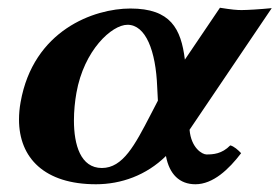

<svg xmlns="http://www.w3.org/2000/svg" viewBox="-20 -466 722 496"><path d="M387.9 -206 368.2 -168C328.6 -91.8 297.7 -32 243.2 -32C188.2 -32 171 -91.6 171 -154.9C171 -179.1 173.5 -203.9 177.4 -226C196.8 -336 268.6 -402 309.4 -402C356.4 -402 382.6 -335 386.1 -241ZM316.8 -444C222.8 -444 66 -388 33.2 -202C30.4 -186.5 29.1 -171.5 29.1 -157.2C29.1 -57.3 95.7 10 227.8 10C292.8 10 357.9 -13 408.7 -63C417.4 -16 443.8 10 484.8 10C530.4 10 571.1 -28.5 602.9 -70.3C595.6 -78.1 584.2 -88.4 574.8 -90.4C553.2 -68.3 530.8 -67 513.4 -67C502.5 -67 473.8 -83.5 469.7 -130.8L682 -445C652.5 -442 618.1 -440 604.1 -440C592.1 -440 579.3 -441 548.2 -446L457.6 -312C447.7 -392 420.8 -444 316.8 -444Z"/></svg>

Font: Linux Biolinum O 
Style: Bold Italic
Weight: 700
Designer: Philipp H. Poll
Foundry: Philipp H. Poll
Version: Version 1.3.2